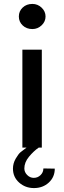

<svg xmlns="http://www.w3.org/2000/svg" viewBox="-20 -752 325 978"><path d="M145 -604Q115 -604 95.5 -622.5Q76 -641 76 -668Q76 -695 95.5 -713.5Q115 -732 145 -732Q172 -732 192 -713Q212 -694 212 -668Q212 -642 192 -623Q172 -604 145 -604ZM259 107Q259 150 228.5 178Q198 206 153 206Q109 206 77.5 178Q46 150 46 107Q46 80 60 56Q74 32 85 23Q96 14 115 0H94V-499H193V0H177Q151 18 127.5 46.5Q104 75 104 106Q104 125 118.5 139.5Q133 154 152 154Q172 154 186.5 140Q201 126 201 106Z"/></svg>

Font: Simpel Medium
Style: Regular
Weight: 500
Designer: Janko Jovanovic
Version: Version 1.048;PS 001.048;hotconv 1.0.88;makeotf.lib2.5.64775